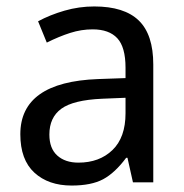

<svg xmlns="http://www.w3.org/2000/svg" viewBox="-20 -565 571 595"><path d="M455 -365V0H392L375 -76H371Q336 -29 299.5 -9.5Q263 10 202 10Q130 10 86.5 -30Q43 -70 43 -149Q43 -311 284 -320L369 -323V-355Q369 -419 343.5 -446.5Q318 -474 267 -474Q232 -474 197.5 -463Q163 -452 125 -433L98 -499Q135 -519 180 -532Q225 -545 272 -545Q365 -545 410 -501.5Q455 -458 455 -365ZM296 -259Q207 -255 170 -228Q133 -201 133 -148Q133 -105 157.5 -83Q182 -61 223 -61Q288 -61 328.5 -100Q369 -139 369 -214V-262Z"/></svg>

Font: Noto Sans Display
Style: Regular
Weight: 400
Designer: Monotype Design team
Foundry: Monotype Imaging Inc.
Version: Version 1.000